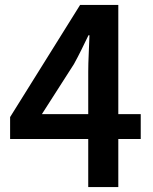

<svg xmlns="http://www.w3.org/2000/svg" viewBox="-20 -759 620 779"><path d="M338 0V-468Q338 -499 340 -541.5Q342 -584 343 -616H339Q325 -587 310.5 -557.5Q296 -528 280 -499L150 -296H551V-195H21V-284L305 -739H460V0Z"/></svg>

Font: Noto Sans TC SemiBold
Style: Regular
Weight: 600
Designer: Ryoko NISHIZUKA  (kana, bopomofo & ideographs); Paul D. Hunt (Latin, Greek & Cyrillic); Sandoll Communications , Soo-you
Foundry: Adobe
Version: Version 2.004-H2;hotconv 1.0.118;makeotfexe 2.5.65603